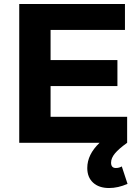

<svg xmlns="http://www.w3.org/2000/svg" viewBox="-20 -720 708 968"><path d="M623 207Q575 228 530 228Q479 228 449.5 201Q420 174 420 127Q420 59 482 0H77V-700H610V-569H235V-417H572V-286H235V-131H621V0Q579 30 559.5 53.5Q540 77 540 100Q540 127 564 127Q581 127 594 119Z"/></svg>

Font: Montserrat arm2 SemiBold
Style: Regular
Weight: 600
Designer: Julieta Ulanovsky
Foundry: Julieta Ulanovsky
Version: Version 6.000